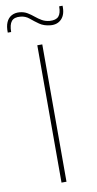

<svg xmlns="http://www.w3.org/2000/svg" viewBox="-126 -908 482 950"><g transform="rotate(-10 115.0 -433.0)"><path d="M128 -690V0H103V-690ZM45 -866Q67 -864 83.5 -854Q100 -844 115 -831.5Q130 -819 146.5 -809.5Q163 -800 185 -798Q216 -796 229.5 -811Q243 -826 243 -861H260Q262 -818 241 -795.5Q220 -773 185 -776Q152 -779 130 -794.5Q108 -810 89 -826Q70 -842 45 -844Q14 -847 0.5 -830.5Q-13 -814 -13 -777H-30Q-31 -808 -22 -828.5Q-13 -849 4.5 -858.5Q22 -868 45 -866Z"/></g></svg>

Font: Exo 2 Thin
Style: Regular
Weight: 250
Designer: Natanael Gama
Foundry: Natanael Gama
Version: Version 2.010